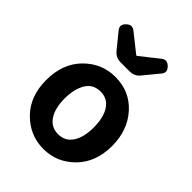

<svg xmlns="http://www.w3.org/2000/svg" viewBox="-241 -971 1107 1107"><g transform="rotate(45 313.0 -417.0)"><path d="M313.5 -574.2Q431.6 -574.2 506.8 -490.2Q582 -406.2 582 -279.3Q582 -146.5 502.9 -66.4Q423.8 13.7 313.5 13.7Q203.1 13.7 123.5 -66.4Q43.9 -146.5 43.9 -279.3Q43.9 -413.1 123.5 -493.7Q203.1 -574.2 313.5 -574.2ZM313.5 -454.1Q252.9 -454.1 223.6 -404.8Q194.3 -355.5 194.3 -279.3Q194.3 -199.2 225.6 -152.8Q256.8 -106.4 313.5 -106.4Q370.1 -106.4 400.9 -152.8Q431.6 -199.2 431.6 -279.3Q431.6 -360.4 400.9 -407.2Q370.1 -454.1 313.5 -454.1ZM488.3 -776.4Q448.2 -727.5 411.1 -682.6Q387.7 -654.3 348.6 -654.3H277.3Q237.3 -654.3 212.9 -683.6L136.7 -777.3Q114.3 -805.7 142.6 -832Q169.9 -858.4 197.3 -836.9L310.5 -747.1H315.4L427.7 -835.9Q455.1 -858.4 482.9 -831.1Q510.7 -803.7 488.3 -776.4Z"/></g></svg>

Font: GenSenMaruGothic TW TTF Bold
Style: Regular
Weight: 700
Version: Version 1.301